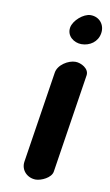

<svg xmlns="http://www.w3.org/2000/svg" viewBox="-84 -770 465 814"><g transform="rotate(10 148.5 -363.5)"><path d="M210 -521C179 -521 136 -495 131 -460L70 -67C64 -29 94 0 130 0C153 0 196 -19 200 -47L266 -473C270 -502 234 -521 210 -521ZM162 -660C156 -623 189 -599 221 -599C257 -599 290 -621 296 -659C302 -695 278 -727 239 -727C208 -727 167 -691 162 -660Z"/></g></svg>

Font: Asimov Print
Style: Regular
Weight: 500
Designer: Google
Version: Version 2.000980: 2014